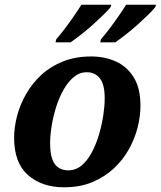

<svg xmlns="http://www.w3.org/2000/svg" viewBox="-20 -786 683 816"><path d="M252 10Q158 10 99 -42Q40 -94 40 -200Q40 -245 52.5 -293Q65 -341 91 -386.5Q117 -432 156 -468Q195 -504 248 -525Q301 -546 368 -546Q426 -546 473 -524.5Q520 -503 548.5 -457Q577 -411 577 -336Q577 -293 565 -245Q553 -197 528 -152Q503 -107 464 -70.5Q425 -34 372.5 -12Q320 10 252 10ZM270 -62Q302 -62 327 -83Q352 -104 370.5 -139Q389 -174 401 -215Q413 -256 419 -296Q425 -336 425 -368Q425 -427 404.5 -453Q384 -479 349 -479Q318 -479 293.5 -458.5Q269 -438 250 -404.5Q231 -371 218.5 -331Q206 -291 199.5 -250.5Q193 -210 193 -176Q193 -135 202 -110Q211 -85 228.5 -73.5Q246 -62 270 -62ZM409 -619Q428 -641 446.5 -665.5Q465 -690 483 -716Q501 -742 516 -766H643L640 -756Q630 -743 609.5 -723Q589 -703 564.5 -681Q540 -659 515 -639.5Q490 -620 470 -606H406ZM219 -619Q238 -641 256.5 -665.5Q275 -690 293 -716Q311 -742 326 -766H453L450 -756Q440 -743 419.5 -723Q399 -703 374.5 -681Q350 -659 325 -639.5Q300 -620 280 -606H216Z"/></svg>

Font: Noto Serif
Style: Italic
Weight: 400
Italic angle: -12°
Designer: Monotype Design Team
Foundry: Monotype Imaging Inc.
Version: Version 2.013